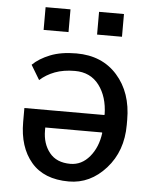

<svg xmlns="http://www.w3.org/2000/svg" viewBox="-53 -767 637 821"><g transform="rotate(5 266.0 -357.0)"><path d="M258.3 -538.6Q368.7 -538.6 433.8 -465.1Q499 -391.6 499 -274.4V-252.9Q499 -140.1 431.9 -65.2Q364.7 9.8 272.9 9.8Q166 9.8 111.3 -54.7Q56.6 -119.1 56.6 -226.6V-286.6H399.4L400.9 -289.1Q399.4 -365.2 362.3 -414.3Q325.2 -463.4 258.3 -463.4Q209.5 -463.4 172.6 -449.5Q135.7 -435.5 108.9 -411.1L71.3 -473.6Q99.6 -501.5 146 -520Q192.4 -538.6 258.3 -538.6ZM272.9 -65.9Q321.3 -65.9 355.5 -106.7Q389.6 -147.5 397.5 -209L396.5 -211.4H152.8V-198.7Q152.8 -142.1 183.1 -104Q213.4 -65.9 272.9 -65.9ZM445.8 -626.5H338.9V-724.1H445.8ZM216.3 -626.5H109.4V-724.1H216.3Z"/></g></svg>

Font: GeogebraSans
Style: Regular
Weight: 400
Designer: Google
Version: Version 1.100140; 2013